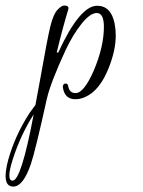

<svg xmlns="http://www.w3.org/2000/svg" viewBox="-178 -361 522 700"><path d="M97.6 -21.6Q128 -21.6 164 -104Q200.8 -191.2 200.8 -263.2Q200.8 -312.8 175.2 -313.6Q150.4 -313.6 118.8 -273.6Q87.2 -233.6 61.6 -179.2Q6.4 -60 -7.2 -0.8Q-49.6 191.2 -65.6 237.6Q-93.6 319.2 -129.6 319.2Q-157.6 319.2 -157.6 280.8Q-157.6 258.4 -148 221.6Q-123.2 132.8 -70.4 51.2L-48.8 21.6Q-41.6 -14.4 -29.6 -82.4Q-5.6 -219.2 5.2 -263.6Q16 -308 30.8 -324.4Q45.6 -340.8 56 -340.8Q76 -340.8 70.4 -324.8Q50.4 -259.2 28.8 -169.6H34.4Q112.8 -340 176 -340Q227.2 -340 240 -274.4Q244 -253.6 244 -232Q244 -179.2 220 -117.6Q186.4 -29.6 130.4 -6.4Q113.6 0.8 96.8 0.8Q57.6 0.8 51.2 -42.4Q50.4 -49.6 54.4 -53.6Q58.4 -57.6 64 -56Q69.6 -54.4 70.4 -48Q74.4 -21.6 97.6 -21.6ZM-132 297.6Q-100.8 297.6 -55.2 56Q-102.4 129.6 -131.2 219.2Q-144 259.2 -144 278.4Q-144 297.6 -132 297.6Z"/></svg>

Font: Rouge Script
Style: Regular
Weight: 400
Designer: Sabrina Mariela Lopez
Foundry: Typesenses
Version: Version 1.003